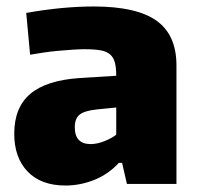

<svg xmlns="http://www.w3.org/2000/svg" viewBox="-20 -568 614 593"><path d="M182 5Q107 5 65.5 -38Q24 -81 24 -155Q24 -236 73.5 -278Q123 -320 226 -327L339 -334Q339 -358 335 -374Q331 -390 320.5 -399.5Q310 -409 291 -412.5Q272 -416 241 -416Q225 -416 203.5 -414.5Q182 -413 159 -411Q136 -409 113.5 -405.5Q91 -402 73 -399L61 -528Q116 -538 169 -543Q222 -548 269 -548Q402 -548 463.5 -504Q525 -460 525 -366V0H372L357 -65H347Q315 -30 271.5 -12.5Q228 5 182 5ZM260 -123Q280 -123 302.5 -132Q325 -141 339 -152V-236L279 -230Q241 -226 226 -214Q211 -202 211 -175Q211 -123 260 -123Z"/></svg>

Font: Encode Sans Narrow
Style: ExtraBold
Weight: 800
Designer: Pablo Impallari, Andres Torresi
Foundry: Pablo Impallari, Andres Torresi
Version: Version 1.000; ttfautohint (v1.00) -l 8 -r 50 -G 200 -x 14 -